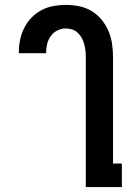

<svg xmlns="http://www.w3.org/2000/svg" viewBox="-20 -763 540 783"><path d="M330 0V-530Q330 -543 328.5 -556.5Q327 -570 323.5 -583Q320 -596 313.5 -608Q307 -620 297.5 -629Q288 -638 275 -642.5Q262 -647 249 -647Q231 -647 214.5 -639Q198 -631 187.5 -616.5Q177 -602 172.5 -584.5Q168 -567 168 -549V-546H57V-552Q57 -578 62.5 -603Q68 -628 79.5 -650.5Q91 -673 109 -691.5Q127 -710 150 -722Q173 -734 198 -738.5Q223 -743 249 -743Q276 -743 303 -737.5Q330 -732 353.5 -718Q377 -704 394.5 -682.5Q412 -661 422.5 -636Q433 -611 437 -584Q441 -557 441 -530V-96H477V0Z"/></svg>

Font: Moesevka
Style: Bold
Weight: 700
Monospace: yes
Designer: Belleve Invis
Foundry: Belleve Invis
Version: Version 32.5.0; ttfautohint (v1.8.4)